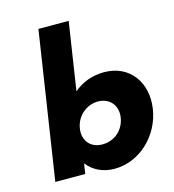

<svg xmlns="http://www.w3.org/2000/svg" viewBox="-125 -965 986 1085"><g transform="rotate(-15 368.0 -422.5)"><path d="M519.2 -256C508.5 -186 452.8 -136 380.8 -136C311.8 -136 269.5 -186 280.2 -256C291 -327 351.7 -377 417.7 -377C484.7 -377 530 -327 519.2 -256ZM707.2 -256C730.1 -406 643.8 -528 493.8 -528C424.8 -528 364.3 -505 316 -464L376.6 -860H199.6L68 0H243L251.9 -58H253.9C285.4 -16 340.7 15 410.7 15C560.7 15 684.2 -106 707.2 -256Z"/></g></svg>

Font: Sztylet
Style: BdObl
Weight: 700
Foundry: Cannot Into Space Fonts, PlusOne Fonts
Version: Version 0.12